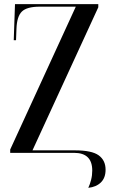

<svg xmlns="http://www.w3.org/2000/svg" viewBox="-20 -734 541 922"><path d="M404 168Q412 151 417.5 129.5Q423 108 423 85Q423 0 336 0H29V-16L344 -702H171Q109 -702 85 -678.5Q61 -655 59 -595L57 -541H46L52 -714H452V-699L136 -12H340Q421 -12 454 12Q487 36 487 81Q487 120 464.5 142Q442 164 404 168Z"/></svg>

Font: Noto Serif Display ExtraCondensed Medium
Style: Regular
Weight: 500
Width: 2
Designer: Monotype Design Team
Foundry: Monotype Imaging Inc.
Version: Version 2.009